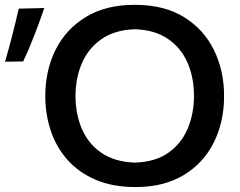

<svg xmlns="http://www.w3.org/2000/svg" viewBox="-108 -746 974 778"><path d="M441.5 12Q348.5 12 279.8 -17.5Q211 -47 165.5 -98.2Q120 -149.5 97.8 -216Q75.5 -282.5 75.5 -357Q75.5 -460.5 117.2 -544.2Q159 -628 239.8 -677.2Q320.5 -726.5 438 -726.5Q557 -726.5 637.5 -676.8Q718 -627 759 -543.2Q800 -459.5 800 -357Q800 -251.5 758 -168Q716 -84.5 635.8 -36.2Q555.5 12 441.5 12ZM439 -87Q522 -90 574.8 -127.5Q627.5 -165 652.8 -225.5Q678 -286 678 -357Q678 -433.5 651 -493.8Q624 -554 570.8 -589.5Q517.5 -625 439 -627.5Q357.5 -625 304 -588Q250.5 -551 224.2 -490.5Q198 -430 198 -357Q198 -284.5 223.5 -224.2Q249 -164 302.5 -127Q356 -90 439 -87ZM-87.5 -496Q-72 -549.5 -58.2 -603.2Q-44.5 -657 -32 -711L71.5 -713.5Q52.5 -658 31.2 -603Q10 -548 -14 -497Z"/></svg>

Font: Commissioner Flair Medium
Style: Regular
Weight: 500
Designer: Kostas Bartsokas
Foundry: Kostas Bartsokas
Version: Version 1.000; ttfautohint (v1.8.3)